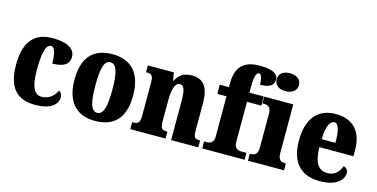

<svg xmlns="http://www.w3.org/2000/svg" viewBox="-76 -1160 3057 1557"><g transform="rotate(15 1452.0 -381.5)"><path d="M269 10C414 10 456 -54 456 -105C456 -125 445 -142 427 -152C406 -104 362 -67 302 -67C236 -67 210 -135 210 -267C210 -435 234 -485 273 -485C306 -485 317 -422 317 -350C440 -350 458 -402 458 -444C458 -498 411 -550 267 -550C138 -550 36 -483 36 -266C36 -58 129 10 269 10Z M770 10C933 10 1018 -82 1018 -270C1018 -458 925 -550 773 -550C610 -550 525 -458 525 -270C525 -82 618 10 770 10ZM772 -58C719 -58 701 -131 701 -270C701 -410 718 -482 771 -482C824 -482 843 -410 843 -270C843 -131 825 -58 772 -58Z M1066 0H1362V-58H1359C1320 -58 1303 -67 1303 -122V-305C1303 -384 1317 -457 1361 -457C1400 -457 1409 -408 1409 -323V0H1637V-58H1633C1593 -58 1581 -67 1581 -128V-358C1581 -493 1532 -550 1438 -550C1360 -550 1326 -514 1304 -469H1300L1288 -536H1070V-479H1074C1113 -479 1131 -470 1131 -415V-125C1131 -67 1110 -58 1070 -58H1066Z M1670 0H2026V-58H1979C1959 -58 1923 -65 1923 -120V-459H2043V-536H1923V-589C1923 -679 1937 -707 1959 -707C1983 -707 1989 -650 1989 -620C2084 -620 2104 -656 2104 -694C2104 -729 2079 -769 1948 -769C1803 -769 1751 -694 1751 -567V-536H1674V-459H1751V-120C1751 -65 1711 -58 1695 -58H1670Z M2201 -623C2252 -623 2295 -648 2295 -698C2295 -750 2252 -773 2201 -773C2148 -773 2108 -750 2108 -698C2108 -648 2148 -623 2201 -623ZM2054 0H2357V-58H2347C2314 -58 2291 -73 2291 -128V-536H2047V-479H2064C2095 -479 2120 -463 2120 -412V-131C2120 -74 2097 -58 2064 -58H2054Z M2658 10C2800 10 2854 -54 2854 -111C2854 -135 2837 -152 2816 -158C2796 -107 2763 -69 2702 -69C2626 -69 2587 -126 2585 -256H2871V-308C2871 -467 2786 -550 2647 -550C2497 -550 2411 -453 2411 -265C2411 -91 2491 10 2658 10ZM2702 -323H2587C2587 -426 2614 -482 2652 -482C2687 -482 2702 -423 2702 -323Z"/></g></svg>

Font: Noto Serif Tamil Condensed Black
Style: Regular
Weight: 900
Width: 3
Designer: Indian Type Foundry, Tom Grace, and the Monotype Design Team
Foundry: Monotype Imaging Inc.
Version: Version 2.004